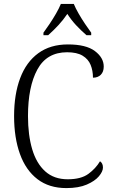

<svg xmlns="http://www.w3.org/2000/svg" viewBox="-20 -951 581 981"><path d="M319 10Q231 10 171.5 -35.5Q112 -81 82 -164Q52 -247 52 -358Q52 -469 83 -551.5Q114 -634 175.5 -679Q237 -724 327 -724Q420 -724 465 -690Q510 -656 510 -611Q510 -584 495 -569Q480 -554 455 -554Q455 -590 443 -619.5Q431 -649 402 -666.5Q373 -684 323 -684Q219 -684 171 -596Q123 -508 123 -358Q123 -261 144.5 -188.5Q166 -116 211 -75.5Q256 -35 326 -35Q394 -35 431.5 -62.5Q469 -90 491 -127Q506 -117 506 -95Q506 -75 485.5 -50.5Q465 -26 423.5 -8Q382 10 319 10ZM202 -784Q216 -803 233.5 -829Q251 -855 266.5 -882Q282 -909 291 -931H357Q366 -909 381.5 -882Q397 -855 414.5 -829Q432 -803 446 -784V-771H422Q392 -797 368 -823Q344 -849 324 -880Q303 -849 279 -823Q255 -797 226 -771H202Z"/></svg>

Font: Noto Serif SemiCondensed Light
Style: Regular
Weight: 300
Width: 4
Designer: Monotype Design Team
Foundry: Monotype Imaging Inc.
Version: Version 2.013